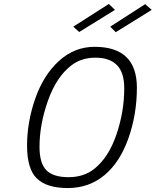

<svg xmlns="http://www.w3.org/2000/svg" viewBox="-20 -942 788 972"><path d="M566 -779 748 -892 715 -921 538 -807ZM381 -780 562 -892 531 -922 351 -807ZM215 -80C191.7 -103.3 180 -143 180 -199C180 -273.7 194.2 -351.2 222.5 -431.5C250.8 -511.8 290 -571.3 340 -610C374 -636.7 415 -650 463 -650C511 -650 547.3 -637.5 572 -612.5C596.7 -587.5 609 -548.3 609 -495C609 -416.3 595.8 -338.3 569.5 -261C543.2 -183.7 505.7 -125.7 457 -87C421.7 -59 378.3 -45 327 -45C275.7 -45 238.3 -56.7 215 -80ZM630 -241.5C658.7 -322.5 673 -408 673 -498C673 -636 601.7 -705 459 -705C391 -705 330.8 -681.2 278.5 -633.5C226.2 -585.8 186.2 -522.3 158.5 -443C130.8 -363.7 117 -284.3 117 -205C117 -125.7 133.7 -70 167 -38C200.3 -6 252.5 10 323.5 10C394.5 10 456.2 -11.7 508.5 -55C560.8 -98.3 601.3 -160.5 630 -241.5Z"/></svg>

Font: Titillium Web
Style: Light Italic
Weight: 300
Italic angle: -13°
Version: Version 1.001;PS 57.000;hotconv 1.0.70;makeotf.lib2.5.55311